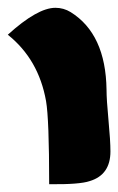

<svg xmlns="http://www.w3.org/2000/svg" viewBox="-20 -89 303 492"><path d="M253 141Q253 166 258 219Q263 272 263 299Q263 359 210 375Q184 384 106 383Q106 216 98 170Q79 63 0 0Q76 -69 122 -69Q143 -69 161 -58Q251 -2 253 141Z"/></svg>

Font: To Be Continued
Style: Regular
Weight: 400
Version: Macromedia Fontographer 4.1.4 9/2/97